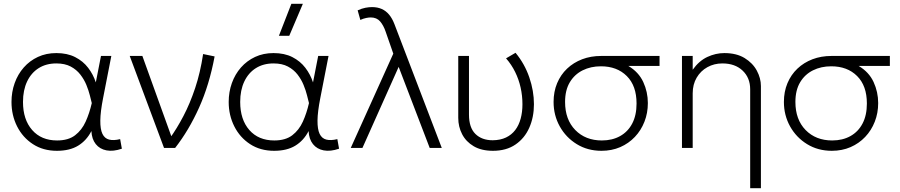

<svg xmlns="http://www.w3.org/2000/svg" viewBox="-20 -772 4696 1002"><path d="M277 15Q205 15 151.8 -19.8Q98.5 -54.5 69.2 -112.5Q40 -170.5 40 -240Q40 -292 56.5 -338.2Q73 -384.5 104 -419.8Q135 -455 178 -475Q221 -495 274 -495Q331 -495 372.2 -474Q413.5 -453 440 -418.2Q466.5 -383.5 480 -342L507 -480H561L518 -260Q504 -189 503.5 -143.2Q503 -97.5 514.5 -73.5Q526 -49.5 549.5 -43.5Q573 -37.5 607 -46L616 4Q571 19.5 535.8 12.8Q500.5 6 479.8 -20Q459 -46 457 -88Q431.5 -38.5 387.8 -11.8Q344 15 277 15ZM278 -39Q336.5 -39 371.8 -66Q407 -93 427 -137.2Q447 -181.5 459 -234Q455 -249.5 448.8 -274.8Q442.5 -300 430.8 -328.8Q419 -357.5 399.2 -383Q379.5 -408.5 349 -424.8Q318.5 -441 274 -441Q221 -441 182 -416.5Q143 -392 121.5 -346.8Q100 -301.5 100 -240Q100 -148 147.8 -93.5Q195.5 -39 278 -39Z M836 0 657 -480H723L882.5 -37.5L866.5 -50.5Q903 -101 937.2 -166.2Q971.5 -231.5 998.5 -312.5Q1025.5 -393.5 1040 -490L1100 -477.5Q1072.5 -329.5 1019 -210.5Q965.5 -91.5 894 0Z M1410.5 15Q1338.5 15 1285.2 -19.8Q1232 -54.5 1202.8 -112.5Q1173.5 -170.5 1173.5 -240Q1173.5 -292 1190 -338.2Q1206.5 -384.5 1237.5 -419.8Q1268.5 -455 1311.5 -475Q1354.5 -495 1407.5 -495Q1464.5 -495 1505.8 -474Q1547 -453 1573.5 -418.2Q1600 -383.5 1613.5 -342L1640.5 -480H1694.5L1651.5 -260Q1637.5 -189 1637 -143.2Q1636.5 -97.5 1648 -73.5Q1659.5 -49.5 1683 -43.5Q1706.5 -37.5 1740.5 -46L1749.5 4Q1704.5 19.5 1669.2 12.8Q1634 6 1613.2 -20Q1592.5 -46 1590.5 -88Q1565 -38.5 1521.2 -11.8Q1477.5 15 1410.5 15ZM1411.5 -39Q1470 -39 1505.2 -66Q1540.5 -93 1560.5 -137.2Q1580.5 -181.5 1592.5 -234Q1588.5 -249.5 1582.2 -274.8Q1576 -300 1564.2 -328.8Q1552.5 -357.5 1532.8 -383Q1513 -408.5 1482.5 -424.8Q1452 -441 1407.5 -441Q1354.5 -441 1315.5 -416.5Q1276.5 -392 1255 -346.8Q1233.5 -301.5 1233.5 -240Q1233.5 -148 1281.2 -93.5Q1329 -39 1411.5 -39ZM1435.5 -585 1500.5 -752H1560.5L1489.5 -585Z M1810.5 0 2032.5 -492 1992.5 -607Q1981.5 -639.5 1963.8 -660.2Q1946 -681 1914.5 -681Q1905 -681 1891 -678.2Q1877 -675.5 1860.5 -668L1846.5 -718Q1868.5 -728 1887.2 -731.5Q1906 -735 1921.5 -735Q1950 -735 1972 -725.2Q1994 -715.5 2010.5 -695.8Q2027 -676 2038.5 -646L2285.5 0H2222.5L2060.5 -423L1871.5 0Z M2552.5 15Q2492.5 15 2452.2 -8.8Q2412 -32.5 2391.8 -71.5Q2371.5 -110.5 2371.5 -157V-480H2427.5V-174Q2427.5 -106 2461 -73Q2494.5 -40 2551.5 -40Q2591.5 -40.5 2620.8 -54.5Q2650 -68.5 2669 -93.5Q2688 -118.5 2697.2 -152.8Q2706.5 -187 2706.5 -228Q2706.5 -272.5 2697 -315Q2687.5 -357.5 2668.5 -396.2Q2649.5 -435 2621 -467.5L2670.5 -496.5Q2718 -439 2742.2 -368.5Q2766.5 -298 2766.5 -228Q2766.5 -160.5 2742.2 -105.5Q2718 -50.5 2670.2 -17.8Q2622.5 15 2552.5 15Z M3119 15Q3046.5 15 2990 -19.8Q2933.5 -54.5 2901.2 -112.5Q2869 -170.5 2869 -240Q2869 -293.5 2887.5 -337.8Q2906 -382 2939.5 -413.8Q2973 -445.5 3018.2 -462.8Q3063.5 -480 3117 -480H3422V-428H3259Q3313 -396 3337 -344Q3361 -292 3361 -234Q3361 -182 3343.2 -136.8Q3325.5 -91.5 3293.2 -57.5Q3261 -23.5 3216.8 -4.2Q3172.5 15 3119 15ZM3121 -39Q3175.5 -39 3216.2 -61.8Q3257 -84.5 3279.5 -127.5Q3302 -170.5 3302 -232Q3302 -324.5 3251 -375.2Q3200 -426 3116 -426Q3063 -426 3020.8 -405Q2978.5 -384 2953.8 -342.8Q2929 -301.5 2929 -240Q2929 -148 2982.2 -93.5Q3035.5 -39 3121 -39Z M3895 210V-306Q3895 -366 3855.5 -403.5Q3816 -441 3750 -441Q3707 -441 3671.8 -421.5Q3636.5 -402 3615.8 -366.8Q3595 -331.5 3595 -285V0H3539V-480H3595V-408Q3628 -454.5 3671.5 -474.8Q3715 -495 3760 -495Q3823.5 -495 3866 -469Q3908.5 -443 3929.8 -403.2Q3951 -363.5 3951 -323V210Z M4321 15Q4248.5 15 4192 -19.8Q4135.5 -54.5 4103.2 -112.5Q4071 -170.5 4071 -240Q4071 -293.5 4089.5 -337.8Q4108 -382 4141.5 -413.8Q4175 -445.5 4220.2 -462.8Q4265.5 -480 4319 -480H4624V-428H4461Q4515 -396 4539 -344Q4563 -292 4563 -234Q4563 -182 4545.2 -136.8Q4527.5 -91.5 4495.2 -57.5Q4463 -23.5 4418.8 -4.2Q4374.5 15 4321 15ZM4323 -39Q4377.5 -39 4418.2 -61.8Q4459 -84.5 4481.5 -127.5Q4504 -170.5 4504 -232Q4504 -324.5 4453 -375.2Q4402 -426 4318 -426Q4265 -426 4222.8 -405Q4180.5 -384 4155.8 -342.8Q4131 -301.5 4131 -240Q4131 -148 4184.2 -93.5Q4237.5 -39 4323 -39Z"/></svg>

Font: Geologica Cursive Thin
Style: Regular
Weight: 250
Designer: Sindre Bremnes, Frode Helland
Foundry: Monokrom Skriftforlag AS
Version: Version 1.010;gftools[0.9.28]